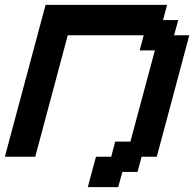

<svg xmlns="http://www.w3.org/2000/svg" viewBox="-20 -645 799 790"><path d="M341.3 125H466.3L483.4 62.5H545.9L562.5 0H625Q647.5 -83 692.1 -250Q736.8 -417 758.8 -500H696.3L713.4 -562.5H650.9L667.5 -625H167.5Q139.6 -520.5 83.7 -312.3Q27.8 -104 0 0H125Q147 -83 191.9 -250Q236.8 -417 258.8 -500H571.3L554.7 -437.5H617.2Q600.6 -375 566.9 -250Q533.2 -125 516.6 -62.5H454.1L437.5 0H375Q369.1 21 357.9 62.5Q346.7 104 341.3 125Z"/></svg>

Font: Faithful 32x
Style: Oblique
Weight: 400
Foundry: Faithful Resource Pack
Version: Version 1.0; January 27, 2023